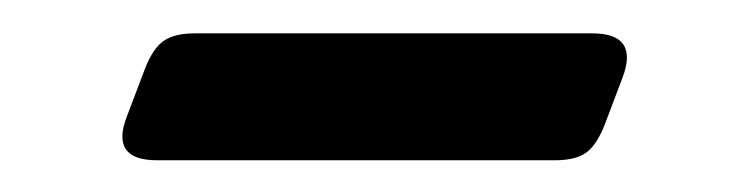

<svg xmlns="http://www.w3.org/2000/svg" viewBox="-20 -340 460 118"><path d="M344 -319.5Q373 -319.5 362.5 -292L351.5 -263Q346.5 -250.5 340 -246Q333.5 -241.5 321 -241.5H76.5Q47.5 -241.5 58 -268.5L69 -297.5Q74 -310.5 80.8 -315Q87.5 -319.5 99.5 -319.5Z"/></svg>

Font: Fraunces 9pt S000
Style: Regular
Weight: 400
Version: Version 1.000; ttfautohint (v1.8.3)